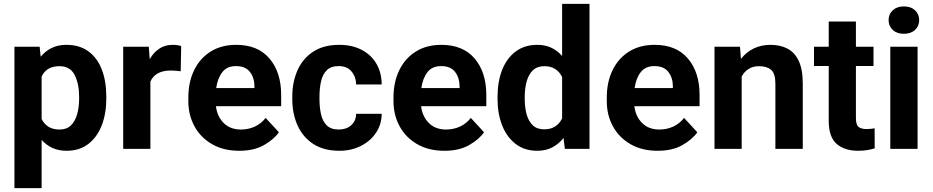

<svg xmlns="http://www.w3.org/2000/svg" viewBox="-20 -770 4827 993"><path d="M529.8 -270V-259.8Q529.8 -182.6 506.1 -121.6Q482.4 -60.5 436.8 -25.4Q391.1 9.8 324.7 9.8Q282.7 9.8 250.7 -5.1Q218.8 -20 195.3 -46.4V203.1H54.7V-528.3H185.1L190.4 -476.6Q214.4 -505.9 247.3 -522Q280.3 -538.1 323.7 -538.1Q391.1 -538.1 437 -504.6Q482.9 -471.2 506.3 -410.9Q529.8 -350.6 529.8 -270ZM389.2 -259.8V-270Q389.2 -336.9 366 -382.3Q342.8 -427.7 287.6 -427.7Q252.4 -427.7 230 -413.8Q207.5 -399.9 195.3 -374.5V-154.8Q207.5 -129.4 230.2 -114.7Q252.9 -100.1 288.6 -100.1Q325.2 -100.1 347.2 -121.8Q369.1 -143.6 379.2 -179.9Q389.2 -216.3 389.2 -259.8Z M917 -531.7 914.6 -401.4Q904.3 -402.8 889.9 -404.1Q875.5 -405.3 863.8 -405.3Q783.2 -405.3 757.8 -348.1V0H617.2V-528.3H749.5L754.4 -463.9Q773.9 -498.5 803.7 -518.3Q833.5 -538.1 873 -538.1Q884.3 -538.1 896.7 -536.4Q909.2 -534.7 917 -531.7Z M1217.3 9.8Q1135.3 9.8 1076.2 -24.7Q1017.1 -59.1 985.6 -117.2Q954.1 -175.3 954.1 -246.1V-265.6Q954.1 -345.7 984.1 -407.2Q1014.2 -468.8 1069.6 -503.4Q1125 -538.1 1201.7 -538.1Q1314 -538.1 1374 -467Q1434.1 -396 1434.1 -279.3V-220.7H1096.7Q1103.5 -167 1137.2 -133.5Q1170.9 -100.1 1226.1 -100.1Q1264.2 -100.1 1297.1 -115Q1330.1 -129.9 1354 -160.2L1422.4 -85.9Q1397.5 -49.8 1345.9 -20Q1294.4 9.8 1217.3 9.8ZM1200.2 -428.2Q1154.3 -428.2 1129.9 -397Q1105.5 -365.7 1098.1 -314.5H1295.9V-325.2Q1295.4 -368.7 1272.2 -398.4Q1249 -428.2 1200.2 -428.2Z M1732.4 -100.1Q1771.5 -100.1 1796.4 -122.3Q1821.3 -144.5 1821.8 -181.6H1954.1Q1953.6 -126 1924.3 -82.8Q1895 -39.6 1845.7 -14.9Q1796.4 9.8 1735.4 9.8Q1653.8 9.8 1599.6 -25.9Q1545.4 -61.5 1518.6 -122.1Q1491.7 -182.6 1491.7 -256.8V-271Q1491.7 -345.7 1518.6 -406.2Q1545.4 -466.8 1599.4 -502.4Q1653.3 -538.1 1734.4 -538.1Q1799.3 -538.1 1848.6 -513.2Q1897.9 -488.3 1925.8 -442.1Q1953.6 -396 1954.1 -333H1821.8Q1821.3 -372.6 1798.1 -400.4Q1774.9 -428.2 1731.9 -428.2Q1690.9 -428.2 1669.4 -406Q1647.9 -383.8 1640.1 -347.9Q1632.3 -312 1632.3 -271V-256.8Q1632.3 -215.3 1640.1 -179.7Q1647.9 -144 1669.4 -122.1Q1690.9 -100.1 1732.4 -100.1Z M2278.3 9.8Q2196.3 9.8 2137.2 -24.7Q2078.1 -59.1 2046.6 -117.2Q2015.1 -175.3 2015.1 -246.1V-265.6Q2015.1 -345.7 2045.2 -407.2Q2075.2 -468.8 2130.6 -503.4Q2186 -538.1 2262.7 -538.1Q2375 -538.1 2435.1 -467Q2495.1 -396 2495.1 -279.3V-220.7H2157.7Q2164.6 -167 2198.2 -133.5Q2231.9 -100.1 2287.1 -100.1Q2325.2 -100.1 2358.2 -115Q2391.1 -129.9 2415 -160.2L2483.4 -85.9Q2458.5 -49.8 2407 -20Q2355.5 9.8 2278.3 9.8ZM2261.2 -428.2Q2215.3 -428.2 2190.9 -397Q2166.5 -365.7 2159.2 -314.5H2356.9V-325.2Q2356.4 -368.7 2333.3 -398.4Q2310.1 -428.2 2261.2 -428.2Z M2553.2 -257.8V-268.1Q2553.2 -348.6 2577.4 -409.4Q2601.6 -470.2 2647.7 -504.2Q2693.8 -538.1 2759.8 -538.1Q2800.3 -538.1 2831.8 -522.9Q2863.3 -507.8 2887.2 -480.5V-750H3028.8V0H2901.4L2894.5 -56.6Q2870.1 -25.4 2836.4 -7.8Q2802.7 9.8 2758.8 9.8Q2693.4 9.8 2647.5 -25.1Q2601.6 -60.1 2577.4 -120.6Q2553.2 -181.2 2553.2 -257.8ZM2693.8 -268.1V-257.8Q2693.8 -214.4 2703.6 -178.7Q2713.4 -143.1 2735.4 -122.1Q2757.3 -101.1 2794.4 -101.1Q2828.6 -101.1 2851.6 -116.2Q2874.5 -131.3 2887.2 -157.7V-371.6Q2874.5 -397.9 2851.8 -412.8Q2829.1 -427.7 2795.4 -427.7Q2758.3 -427.7 2736.1 -406.5Q2713.9 -385.3 2703.9 -349.1Q2693.8 -313 2693.8 -268.1Z M3381.3 9.8Q3299.3 9.8 3240.2 -24.7Q3181.2 -59.1 3149.7 -117.2Q3118.2 -175.3 3118.2 -246.1V-265.6Q3118.2 -345.7 3148.2 -407.2Q3178.2 -468.8 3233.6 -503.4Q3289.1 -538.1 3365.7 -538.1Q3478 -538.1 3538.1 -467Q3598.1 -396 3598.1 -279.3V-220.7H3260.7Q3267.6 -167 3301.3 -133.5Q3335 -100.1 3390.1 -100.1Q3428.2 -100.1 3461.2 -115Q3494.1 -129.9 3518.1 -160.2L3586.4 -85.9Q3561.5 -49.8 3510 -20Q3458.5 9.8 3381.3 9.8ZM3364.3 -428.2Q3318.4 -428.2 3293.9 -397Q3269.5 -365.7 3262.2 -314.5H3460V-325.2Q3459.5 -368.7 3436.3 -398.4Q3413.1 -428.2 3364.3 -428.2Z M3905.8 -427.7Q3874 -427.7 3851.6 -413.3Q3829.1 -398.9 3815.9 -374.5V0H3675.3V-528.3H3807.1L3812 -465.3Q3839.4 -500.5 3878.2 -519.3Q3917 -538.1 3964.8 -538.1Q4014.6 -538.1 4052.2 -518.8Q4089.8 -499.5 4110.8 -455.3Q4131.8 -411.1 4131.8 -336.9V0H3990.2V-337.4Q3990.2 -389.6 3968.3 -408.7Q3946.3 -427.7 3905.8 -427.7Z M4497.6 -528.3V-428.7H4406.7V-159.2Q4406.7 -125 4420.4 -113.8Q4434.1 -102.5 4461.9 -102.5Q4475.1 -102.5 4485.4 -103.8Q4495.6 -105 4503.4 -106.4L4503.9 -2.9Q4485.8 2.9 4464.8 6.3Q4443.8 9.8 4418.5 9.8Q4348.6 9.8 4307.4 -25.6Q4266.1 -61 4266.1 -145V-428.7H4189.9V-528.3H4266.1V-658.7H4406.7V-528.3Z M4575.7 -666Q4575.7 -696.8 4597.2 -716.8Q4618.7 -736.8 4654.8 -736.8Q4690.9 -736.8 4712.4 -716.8Q4733.9 -696.8 4733.9 -666Q4733.9 -635.3 4712.4 -615.2Q4690.9 -595.2 4654.8 -595.2Q4618.7 -595.2 4597.2 -615.2Q4575.7 -635.3 4575.7 -666ZM4725.6 -528.3V0H4584.5V-528.3Z"/></svg>

Font: Vazirmatn FD
Style: Bold
Weight: 700
Designer: Saber Rastikerdar
Foundry: Saber Rastikerdar
Version: Version 33.001